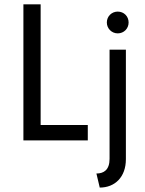

<svg xmlns="http://www.w3.org/2000/svg" viewBox="-20 -645 665 882"><path d="M87.5 0H383.3V-70.8H166.7V-625H87.5ZM520.8 -491.7C549.3 -491.7 570.8 -513.9 570.8 -541.7C570.8 -570.1 549.3 -591.7 520.8 -591.7C493.1 -591.7 470.8 -570.1 470.8 -541.7C470.8 -513.9 493.1 -491.7 520.8 -491.7ZM438.2 216.7C506.9 216.7 558.3 169.4 558.3 86.1V-416.7H483.3V84.7C483.3 135.4 456.9 152.1 422.9 152.1Z"/></svg>

Font: Afacad
Style: Regular
Weight: 400
Designer: Kristian Moeller
Foundry: Dicotype
Version: Version 1.000